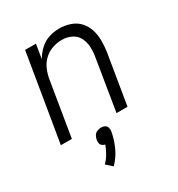

<svg xmlns="http://www.w3.org/2000/svg" viewBox="-182 -657 940 1013"><g transform="rotate(-30 288.0 -151.0)"><path d="M29 0H96L151 -335Q156 -363 168 -390.5Q180 -418 202.5 -439Q225 -460 253.5 -469.5Q282 -479 310 -479Q341 -479 367.5 -466.5Q394 -454 407.5 -428.5Q421 -403 422.5 -373Q424 -343 419 -313L368 0H435L485 -303Q490 -337 490 -371.5Q490 -406 480 -437.5Q470 -469 448.5 -492.5Q427 -516 395 -527Q363 -538 329 -538Q298 -538 267 -528.5Q236 -519 211 -496Q186 -473 169 -444L183 -530H117ZM215 236Q249 201 268.5 158Q288 115 296 70Q298 58 294.5 46.5Q291 35 281 30Q271 25 259 25Q247 25 234.5 30Q222 35 215.5 46.5Q209 58 207 70Q205 80 207 90Q209 100 216.5 106Q224 112 234 114Q225 138 211.5 161.5Q198 185 179 204Z"/></g></svg>

Font: Iosevka Sparkle Light
Style: Italic
Weight: 300
Italic angle: -9°
Designer: Belleve Invis
Foundry: Belleve Invis
Version: Version 4.5.0; ttfautohint (v1.8.3)